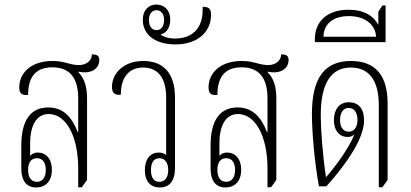

<svg xmlns="http://www.w3.org/2000/svg" viewBox="-20 -822 1813 847"><path d="M139 5C183 5 209 -25 209 -73C209 -122 182 -149 147 -149C129 -149 118 -141 113 -134V-190C113 -272 143 -319 195 -319C270 -319 325 -224 325 -79V4H341L364 -28V-388C364 -436 354 -475 326 -503L327 -506C377 -494 418 -516 418 -557C418 -577 407 -582 385 -582C386 -563 370 -535 327 -535C288 -535 265 -553 212 -553C113 -553 65 -497 65 -437C65 -410 75 -401 104 -403C104 -488 142 -525 211 -525C285 -525 325 -481 325 -389V-240L323 -239C297 -306 259 -348 193 -348C121 -348 74 -299 74 -180V-77C74 -35 90 5 139 5ZM143 -20C118 -20 104 -39 104 -72C104 -105 117 -124 143 -124C168 -124 182 -105 182 -72C182 -39 167 -20 143 -20Z M685 5C727 5 752 -23 752 -81V-391C752 -501 699 -553 612 -553C525 -553 474 -498 474 -439C474 -411 486 -402 513 -404C513 -488 555 -524 611 -524C671 -524 713 -486 713 -391V-137C707 -146 691 -149 680 -149C645 -149 619 -122 619 -72C619 -22 644 5 685 5ZM683 -20C658 -20 646 -39 646 -72C646 -104 658 -124 683 -124C708 -124 722 -104 722 -72C722 -39 708 -20 683 -20Z M753 -626C852 -626 911 -681 911 -757C911 -784 901 -792 874 -792V-778C874 -695 826 -652 752 -652C719 -652 702 -661 690 -668V-671C710 -674 731 -696 731 -735C731 -779 703 -802 670 -802C637 -802 610 -779 610 -734C610 -704 622 -680 641 -662C667 -638 708 -626 753 -626ZM670 -689C650 -689 637 -706 637 -733C637 -760 650 -777 670 -777C691 -777 704 -760 704 -733C704 -706 691 -689 670 -689Z M974 5C1018 5 1044 -25 1044 -73C1044 -122 1017 -149 982 -149C964 -149 953 -141 948 -134V-190C948 -272 978 -319 1030 -319C1105 -319 1160 -224 1160 -79V4H1176L1199 -28V-388C1199 -436 1189 -475 1161 -503L1162 -506C1212 -494 1253 -516 1253 -557C1253 -577 1242 -582 1220 -582C1221 -563 1205 -535 1162 -535C1123 -535 1100 -553 1047 -553C948 -553 900 -497 900 -437C900 -410 910 -401 939 -403C939 -488 977 -525 1046 -525C1120 -525 1160 -481 1160 -389V-240L1158 -239C1132 -306 1094 -348 1028 -348C956 -348 909 -299 909 -180V-77C909 -35 925 5 974 5ZM978 -20C953 -20 939 -39 939 -72C939 -105 952 -124 978 -124C1003 -124 1017 -105 1017 -72C1017 -39 1002 -20 978 -20Z M1651 4H1667L1690 -28V-365C1690 -492 1634 -553 1528 -553C1414 -553 1356 -481 1356 -319C1356 -246 1367 -107 1387 0H1420C1462 -47 1527 -126 1562 -200C1576 -231 1586 -262 1586 -292C1586 -344 1560 -371 1519 -371C1476 -371 1453 -338 1453 -292C1453 -248 1475 -218 1513 -218C1522 -218 1534 -219 1542 -229L1543 -228C1519 -170 1470 -100 1418 -40C1403 -142 1395 -251 1395 -313C1395 -456 1441 -524 1528 -524C1604 -524 1651 -472 1651 -359ZM1519 -241C1494 -241 1480 -261 1480 -293C1480 -325 1495 -346 1518 -346C1542 -346 1557 -326 1557 -293C1557 -261 1542 -241 1519 -241Z M1369 -636H1681V-798H1667L1649 -770V-712C1628 -752 1586 -779 1517 -779C1420 -779 1369 -724 1369 -650ZM1407 -660C1407 -711 1444 -751 1519 -751C1596 -751 1637 -708 1639 -660Z"/></svg>

Font: Noto Serif Thai ExtraCondensed ExtraLight
Style: Regular
Weight: 200
Width: 2
Designer: Monotype Design Team
Foundry: Monotype Imaging Inc.
Version: Version 2.002